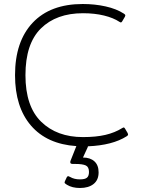

<svg xmlns="http://www.w3.org/2000/svg" viewBox="-20 -715 715 958"><path d="M619 -44Q619 -39 612 -35Q541 10 419 15L417 21L394 71Q430 71 451 90Q472 109 472 145Q472 183 447 203Q422 223 379 223Q340 223 314 207Q305 201 303 198.5Q301 196 304 189L312 172Q315 164 321 164Q322 164 330 168Q350 180 379 180Q404 180 414 171.5Q424 163 424 143Q424 118 408 110.5Q392 103 355 103H342Q334 103 331.5 98.5Q329 94 332 87L359 19Q360 18 360 16.5Q360 15 361 14Q214 4 134.5 -88.5Q55 -181 55 -340Q55 -508 143 -601.5Q231 -695 393 -695Q453 -695 507 -683Q561 -671 598 -647Q604 -643 605 -640Q606 -637 603 -631L590 -609Q587 -603 583 -603Q581 -603 576 -606Q546 -626 499 -637.5Q452 -649 394 -649Q261 -649 184 -573Q107 -497 107 -340Q107 -184 185.5 -107.5Q264 -31 394 -31Q459 -31 506 -42Q553 -53 590 -76Q595 -79 597 -79Q601 -79 604 -73L617 -51Q619 -45 619 -44Z"/></svg>

Font: Mitr ExtraLight
Style: Regular
Weight: 250
Designer: Thanarat Vachiruckul
Foundry: Cadson Demak Co.,Ltd.
Version: Version 1.000